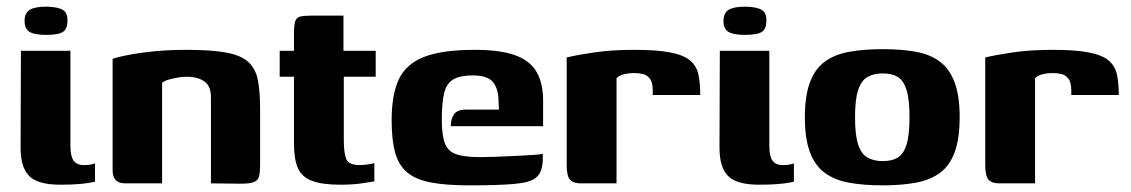

<svg xmlns="http://www.w3.org/2000/svg" viewBox="-20 -552 3404 578"><path d="M161 4Q94 4 68 -22Q42 -48 42 -107L43 -399H192V-113Q192 -82 201.5 -68.5Q211 -55 233 -55Q246 -55 255 -57Q264 -59 266 -60V-5Q262 -4 251 -2Q240 0 219 2Q198 4 161 4ZM119 -447Q84 -447 69 -456Q54 -465 54 -489Q54 -513 69.5 -522.5Q85 -532 121 -532Q155 -531 169.5 -522Q184 -513 183 -489Q183 -465 169.5 -456Q156 -447 119 -447Z M357 0Q319 0 319 -39V-375Q349 -385 409 -393.5Q469 -402 541 -402Q618 -402 662.5 -393.5Q707 -385 728.5 -364.5Q750 -344 756.5 -310Q763 -276 763 -225V-56Q763 -34 760 -21.5Q757 -9 744.5 -4Q732 1 706 1L615 0V-260Q615 -293 595 -307Q575 -321 541 -321Q529 -321 515 -318.5Q501 -316 488.5 -312.5Q476 -309 468 -303V0Z M1004 4Q950 4 919.5 -7.5Q889 -19 877 -45.5Q865 -72 865 -119V-321H822V-399H865V-450Q865 -475 868.5 -487Q872 -499 883 -502Q894 -505 918 -505H1014Q1014 -501 1014 -495Q1014 -489 1014 -480V-399H1111V-321H1015V-131Q1015 -91 1022.5 -73Q1030 -55 1063 -55Q1072 -55 1086.5 -57Q1101 -59 1107 -61V-6Q1100 -5 1072.5 -0.5Q1045 4 1004 4Z M1393 6Q1323 6 1278 -2.5Q1233 -11 1207 -32Q1181 -53 1170 -91Q1159 -129 1159 -190Q1159 -268 1181 -314Q1203 -360 1257.5 -381Q1312 -402 1409 -402Q1485 -402 1530 -386Q1575 -370 1595 -336Q1615 -302 1615 -249V-172H1337Q1337 -193 1346.5 -207.5Q1356 -222 1382 -222H1482L1481 -243Q1481 -284 1464.5 -304.5Q1448 -325 1403 -325Q1366 -325 1345.5 -313.5Q1325 -302 1317.5 -273.5Q1310 -245 1310 -192Q1310 -144 1319.5 -120Q1329 -96 1354 -87.5Q1379 -79 1425 -79Q1442 -79 1471 -80Q1500 -81 1530.5 -82.5Q1561 -84 1584.5 -85.5Q1608 -87 1614 -89V-71Q1614 -57 1609.5 -41.5Q1605 -26 1592 -16Q1574 -2 1525.5 2Q1477 6 1393 6Z M1836 0H1728Q1706 0 1696 -11Q1686 -22 1686 -55V-379Q1714 -386 1767.5 -394Q1821 -402 1888 -402Q1958 -402 1998.5 -394Q2039 -386 2058 -369.5Q2077 -353 2082.5 -327.5Q2088 -302 2088 -266H1945V-280Q1945 -304 1936.5 -315Q1928 -326 1916 -329Q1904 -332 1891 -332Q1871 -332 1856.5 -328Q1842 -324 1836 -316Z M2265 4Q2198 4 2172 -22Q2146 -48 2146 -107L2147 -399H2296V-113Q2296 -82 2305.5 -68.5Q2315 -55 2337 -55Q2350 -55 2359 -57Q2368 -59 2370 -60V-5Q2366 -4 2355 -2Q2344 0 2323 2Q2302 4 2265 4ZM2223 -447Q2188 -447 2173 -456Q2158 -465 2158 -489Q2158 -513 2173.5 -522.5Q2189 -532 2225 -532Q2259 -531 2273.5 -522Q2288 -513 2287 -489Q2287 -465 2273.5 -456Q2260 -447 2223 -447Z M2637 6Q2580 6 2536 -2Q2492 -10 2462.5 -32Q2433 -54 2418 -94.5Q2403 -135 2403 -199Q2403 -263 2418 -303.5Q2433 -344 2462.5 -366Q2492 -388 2536 -396Q2580 -404 2637 -404Q2695 -404 2738 -396Q2781 -388 2810 -366Q2839 -344 2854 -303.5Q2869 -263 2869 -199Q2869 -135 2854 -94Q2839 -53 2809.5 -31.5Q2780 -10 2737 -2Q2694 6 2637 6ZM2637 -67Q2665 -67 2682.5 -77.5Q2700 -88 2709 -116.5Q2718 -145 2718 -199Q2718 -253 2709 -281.5Q2700 -310 2682.5 -320.5Q2665 -331 2637 -331Q2611 -331 2592 -320.5Q2573 -310 2563.5 -281.5Q2554 -253 2554 -199Q2554 -145 2563.5 -116.5Q2573 -88 2592 -77.5Q2611 -67 2637 -67Z M3096 0H2988Q2966 0 2956 -11Q2946 -22 2946 -55V-379Q2974 -386 3027.5 -394Q3081 -402 3148 -402Q3218 -402 3258.5 -394Q3299 -386 3318 -369.5Q3337 -353 3342.5 -327.5Q3348 -302 3348 -266H3205V-280Q3205 -304 3196.5 -315Q3188 -326 3176 -329Q3164 -332 3151 -332Q3131 -332 3116.5 -328Q3102 -324 3096 -316Z"/></svg>

Font: Genos
Style: Bold
Weight: 700
Designer: Robert E. Leuschke
Foundry: Robert E. Leuschke
Version: Version 1.010